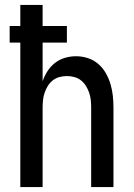

<svg xmlns="http://www.w3.org/2000/svg" viewBox="-20 -755 540 775"><path d="M62 0V-583H19V-650H62V-735H152V-650H250V-583H152V-427Q159 -448 171.5 -467.5Q184 -487 202 -501Q220 -515 242 -521.5Q264 -528 287 -528Q311 -528 334.5 -520.5Q358 -513 376.5 -497Q395 -481 407 -460Q419 -439 426 -415.5Q433 -392 435.5 -368Q438 -344 438 -320V0H348V-320Q348 -335 346.5 -350.5Q345 -366 340 -380.5Q335 -395 327 -408Q319 -421 307 -430.5Q295 -440 280 -444Q265 -448 250 -448Q235 -448 220 -444Q205 -440 193 -430.5Q181 -421 173 -408Q165 -395 160 -380.5Q155 -366 153.5 -350.5Q152 -335 152 -320V0Z"/></svg>

Font: Iosevka Medium
Style: Regular
Weight: 500
Monospace: yes
Designer: Belleve Invis
Foundry: Belleve Invis
Version: Version 32.5.0; ttfautohint (v1.8.4)